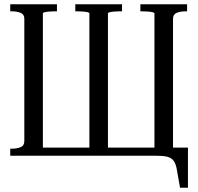

<svg xmlns="http://www.w3.org/2000/svg" viewBox="-20 -730 926 900"><path d="M743 0H149V-38H743ZM247 -710V-677H240Q227 -677 213.5 -676Q200 -675 190.5 -673Q181 -671 181 -667V0H28V-33H34Q59 -33 76.5 -40Q94 -47 94 -69V-642Q94 -663 76.5 -670Q59 -677 33 -677H28V-710ZM638 -710H857V-677H852Q826 -677 808.5 -670Q791 -663 791 -642V0H704V-667Q704 -671 694.5 -673Q685 -675 671.5 -676Q658 -677 644 -677H638ZM715 0H701V-38H861V150H824L808 60Q803 35 793 22.5Q783 10 765 5Q747 0 715 0ZM333 -710H552V-677H545Q532 -677 518 -676Q504 -675 495 -673Q486 -671 486 -667V0H399V-667Q399 -671 390 -673Q381 -675 367 -676Q353 -677 340 -677H333Z"/></svg>

Font: Roboto Serif 120pt ExtraCondensed
Style: Regular
Weight: 400
Width: 2
Designer: Greg Gazdowicz
Foundry: Commercial Type
Version: Version 1.008